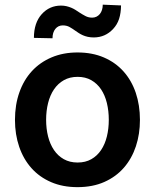

<svg xmlns="http://www.w3.org/2000/svg" viewBox="-20 -772 648 803"><path d="M42.6 -270.6Q42.6 -333.8 61.1 -385.8Q79.5 -437.9 113.6 -474.8Q147.7 -511.7 196 -532.1Q244.3 -552.6 304 -552.6Q366.1 -552.6 414.6 -531.6Q463.1 -510.7 496.6 -473.2Q530.2 -435.7 547.8 -383.9Q565.3 -332 565.3 -270.6Q565.3 -211.3 548.3 -160Q531.2 -108.7 498.2 -70.7Q465.2 -32.7 416.4 -11Q367.5 10.7 304 10.7Q242.2 10.7 193.7 -10.3Q145.2 -31.2 111.7 -68.7Q78.1 -106.2 60.4 -157.8Q42.6 -209.5 42.6 -270.6ZM304.7 -92.3Q337.4 -92.3 361.9 -106.2Q386.4 -120 402.7 -144.4Q419 -168.7 427 -201.2Q435 -233.7 435 -271Q435 -308.2 427 -341.1Q419 -373.9 402.7 -398.3Q386.4 -422.6 361.9 -436.6Q337.4 -450.6 304.7 -450.6Q271.7 -450.6 247 -436.6Q222.3 -422.6 205.8 -398.3Q189.3 -373.9 181.1 -341.1Q172.9 -308.2 172.9 -271Q172.9 -233.7 181.1 -201.2Q189.3 -168.7 205.8 -144.4Q222.3 -120 247 -106.2Q271.7 -92.3 304.7 -92.3ZM121.8 -613.6Q121.8 -676.5 154.8 -713.1Q187.1 -748.6 235.1 -748.6Q247.5 -748.6 258 -746.1Q268.5 -743.6 277.9 -739.7Q287.3 -735.8 295.5 -730.6Q303.6 -725.5 311.4 -720.2Q324.6 -711.6 337.4 -704.9Q350.1 -698.2 365.4 -698.2Q375.4 -698.2 383.5 -702.2Q391.7 -706.3 397.5 -713.4Q403.4 -720.5 406.6 -730.6Q409.8 -740.8 409.8 -752.5L486.2 -749.3Q485.8 -717 478 -693Q470.2 -669 453.1 -650.9Q420.5 -615.8 372.9 -615.4Q358.7 -615.4 347.3 -617.9Q335.9 -620.4 326.7 -624.5Q317.5 -628.6 309.5 -633.7Q301.5 -638.8 294 -644.2Q282.3 -652.7 270.4 -659.3Q258.5 -665.8 242.5 -665.8Q223.4 -665.8 211.5 -651.1Q199.6 -636.4 199.6 -611.9Z"/></svg>

Font: Inter P Semi Bold
Style: Regular
Weight: 600
Designer: Rasmus Andersson
Foundry: rsms
Version: Version 3.018;git-588b23468